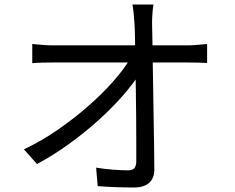

<svg xmlns="http://www.w3.org/2000/svg" viewBox="-20 -803 1040 851"><path d="M660 -783Q657 -763 655.5 -741.5Q654 -720 654 -699Q655 -672 655.5 -626.5Q656 -581 657 -524Q658 -467 659 -404Q660 -341 661 -278Q662 -215 663 -157Q664 -99 664 -52Q664 -13 641 7.5Q618 28 573 28Q535 28 492.5 26.5Q450 25 413 22L406 -60Q442 -54 480.5 -51Q519 -48 547 -48Q568 -48 576 -58Q584 -68 584 -88Q584 -124 584 -175Q584 -226 583.5 -285.5Q583 -345 582 -406Q581 -467 580 -523.5Q579 -580 578.5 -626Q578 -672 576 -699Q574 -728 572 -747.5Q570 -767 567 -783ZM123 -608Q145 -606 168.5 -604Q192 -602 215 -602Q226 -602 261 -602Q296 -602 347 -602Q398 -602 456 -602Q514 -602 572.5 -602Q631 -602 681.5 -602Q732 -602 767 -602Q802 -602 813 -602Q833 -602 858.5 -604.5Q884 -607 898 -608V-524Q881 -525 857.5 -525.5Q834 -526 816 -526Q806 -526 771.5 -526Q737 -526 685.5 -526Q634 -526 575.5 -526Q517 -526 457.5 -526Q398 -526 347 -526Q296 -526 261 -526Q226 -526 217 -526Q192 -526 169 -525.5Q146 -525 123 -523ZM86 -141Q166 -179 238.5 -229.5Q311 -280 373 -334.5Q435 -389 482 -442.5Q529 -496 556 -541L596 -542L597 -474Q569 -430 522 -376.5Q475 -323 414.5 -268.5Q354 -214 284.5 -164Q215 -114 144 -76Z"/></svg>

Font: Noto Sans HK
Style: Regular
Weight: 400
Designer: Ryoko NISHIZUKA 西塚涼子 (kana, bopomofo & ideographs); Paul D. Hunt (Latin, Greek & Cyrillic); Sandoll Communications 산돌커뮤니
Foundry: Adobe
Version: Version 2.004-H2;hotconv 1.0.118;makeotfexe 2.5.65603